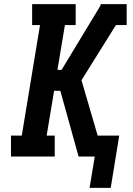

<svg xmlns="http://www.w3.org/2000/svg" viewBox="-20 -755 640 926"><path d="M412 151 437 0H359L271 -317H241L205 -101H244V0H33V-101H85L173 -634H135V-735H345V-634H293L257 -418H277L464 -727L466 -735H591V-634H539L373 -368L451 -101H555L514 151Z"/></svg>

Font: Iosevka Curly Slab Extended
Style: Bold Italic
Weight: 700
Width: 7
Italic angle: -9°
Monospace: yes
Designer: Belleve Invis
Foundry: Belleve Invis
Version: Version 11.0.0; ttfautohint (v1.8.3)